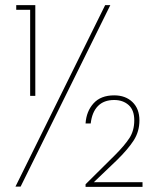

<svg xmlns="http://www.w3.org/2000/svg" viewBox="-20 -724 633 745"><path d="M408 -704 60 0H40L388 -704ZM97 -686H43V-704H117V-352H97ZM533 -17V1H312V-9L426 -122Q463 -159 482 -188Q501 -217 501 -257Q501 -297 479 -316.5Q457 -336 423 -336Q383 -336 360 -312.5Q337 -289 332 -245H312Q315 -292 343 -323Q371 -354 423 -354Q467 -354 494 -328Q521 -302 521 -257Q521 -214 499 -179.5Q477 -145 432 -101L344 -17Z"/></svg>

Font: Fz Poppins Thin
Style: Regular
Weight: 100
Designer: Ninad Kale (Devanagari), Jonny Pinhorn (Latin)
Foundry: Indian Type Foundry
Version: Vit hóa bi Vntype.Com & FontZin.Com